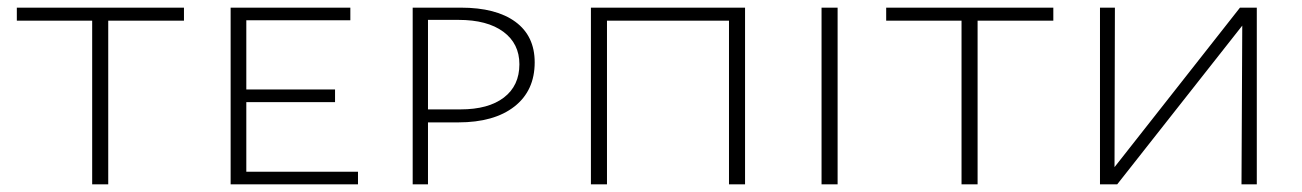

<svg xmlns="http://www.w3.org/2000/svg" viewBox="-20 -482 3403 502"><path d="M461 -428H263V0H221V-428H24V-462H461Z M916 -33V0H583V-462H896V-429H624V-248H856V-215H624V-33Z M1378 -319Q1378 -245 1325 -203.5Q1272 -162 1178 -162H1099V0H1059V-462H1185Q1277 -462 1327.5 -425Q1378 -388 1378 -319ZM1338 -314Q1338 -368 1296 -399Q1254 -430 1179 -430H1099V-196H1184Q1257 -196 1297.5 -227Q1338 -258 1338 -314Z M1928 0H1886V-428H1567V0H1525V-462H1928Z M2128 -462H2170V0H2128Z M2734 -428H2536V0H2494V-428H2297V-462H2734Z M3266 0H3226L3228 -415L2901 0H2856V-462H2895L2894 -45L3222 -462H3266Z"/></svg>

Font: Ysabeau SC Light
Style: Regular
Weight: 300
Designer: Christian Thalmann (Catharsis Fonts)
Version: Version 0.003